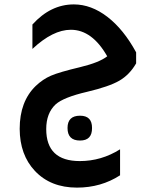

<svg xmlns="http://www.w3.org/2000/svg" viewBox="-20 -481 671 876"><path d="M527.8 318.8Q440.9 375 331.1 375Q210.9 375 139.2 298.8Q70.3 225.6 69.8 106.9Q69.8 -18.1 143.1 -88.9Q175.3 -119.6 212.6 -135.7Q250 -151.9 346.2 -174.8Q433.1 -195.8 469.2 -224.1Q400.4 -345.2 303.2 -345.2Q221.2 -345.2 127.9 -257.8V-369.1Q210.9 -460.9 316.9 -460.9Q396 -460.9 470 -404.1Q543.9 -347.2 601.1 -242.2V-191.9Q571.3 -140.1 524.7 -113Q478 -85.9 377 -62Q270 -37.1 233.9 -4.9Q190.9 35.2 190.9 107.9Q190.9 253.9 344.2 253.9Q442.4 253.9 527.8 200.2ZM345.2 160.2Q288.1 160.2 288.1 103Q288.1 46.9 345.2 46.9Q400.4 46.9 399.9 103Q400.4 160.2 345.2 160.2Z"/></svg>

Font: Tajawal
Style: Bold
Weight: 700
Designer: Boutros Fonts
Foundry: Created by Boutros International 2017
Version: Version 1.700